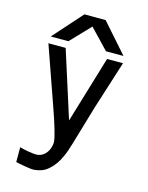

<svg xmlns="http://www.w3.org/2000/svg" viewBox="-140 -857 879 1140"><g transform="rotate(15 300.0 -286.5)"><path d="M169.5 107Q197 107 216.5 91.8Q236 76.5 245.5 53.8Q255 31 255 9.5Q255 -11 237.8 -69Q220.5 -127 197 -192.5Q193.5 -202 145.5 -339Q91.5 -495.5 71.5 -550H177.5L308.5 -139L432 -550H530L436 -254Q426.5 -224 396 -118.5Q358 12.5 349 37Q323.5 106 291.8 141.2Q260 176.5 232.8 186.5Q205.5 196.5 177.5 198Q167 198.5 128.2 192Q89.5 185.5 69.5 180.5V89.5Q88.5 96 122.5 101.5Q156.5 107 169.5 107ZM233.5 -771H364L521.5 -592.5H414L298.5 -713.5L183 -592.5H74.5Z"/></g></svg>

Font: JuliaMono Medium
Style: Regular
Weight: 500
Monospace: yes
Designer: cormullion
Foundry: corm
Version: Version 0.054; ttfautohint (v1.8.4)